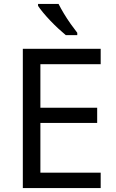

<svg xmlns="http://www.w3.org/2000/svg" viewBox="-20 -964 596 984"><path d="M496 0H97V-714H496V-635H187V-412H478V-334H187V-79H496ZM280 -944Q291 -922 307.5 -894.5Q324 -867 342.5 -841Q361 -815 376 -796V-784H317Q300 -798 279 -817.5Q258 -837 237.5 -858.5Q217 -880 200.5 -900Q184 -920 175 -934V-944Z"/></svg>

Font: Noto Sans Javanese
Style: Regular
Weight: 400
Designer: Monotype Design Team
Foundry: Monotype Imaging Inc.
Version: Version 2.004